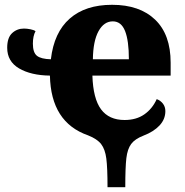

<svg xmlns="http://www.w3.org/2000/svg" viewBox="-20 -570 770 800"><path d="M347 -6Q192 -60 188 -255Q109 -256 59.5 -285Q10 -314 10 -371Q10 -413 30.5 -432Q51 -451 80 -451Q92 -451 107 -448Q122 -445 128 -440Q117 -420 117 -388Q117 -351 134 -337.5Q151 -324 192 -323Q205 -435 270.5 -492.5Q336 -550 447 -550Q562 -550 626.5 -488Q691 -426 691 -309V-255H365Q368 -159 401 -114.5Q434 -70 499 -70Q548 -70 581.5 -93.5Q615 -117 633 -157Q649 -151 659 -138Q669 -125 669 -107Q669 -73 644.5 -47Q620 -21 578 -5Q542 9 526.5 30Q511 51 506.5 89Q502 127 502 210H428Q428 129 423 90.5Q418 52 401.5 30.5Q385 9 347 -6ZM517 -323Q517 -401 501 -441Q485 -481 450 -481Q413 -481 390.5 -440Q368 -399 367 -323Z"/></svg>

Font: Noto Serif ExtraBold
Style: Regular
Weight: 800
Designer: Monotype Design Team
Foundry: Monotype Imaging Inc.
Version: Version 1.001